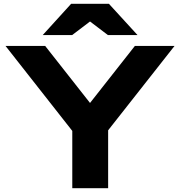

<svg xmlns="http://www.w3.org/2000/svg" viewBox="-20 -992 950 1012"><path d="M361 0V-363H550V0ZM9 -750H218L498 -394H411L691 -750H900L516 -262L394 -260ZM355 -972H554L705 -807H549L412 -911H497L360 -807H205Z"/></svg>

Font: Unbounded SemiBold
Style: Regular
Weight: 600
Designer: Luke Prowse, Jean-Baptiste Morizot, Fátima Lázaro, Florian Runge
Foundry: NaN
Version: Version 1.700